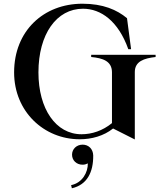

<svg xmlns="http://www.w3.org/2000/svg" viewBox="-20 -735 890 1034"><path d="M471 -440V-428C534 -422 582 -406 583 -347V-72C533 -31 475 -12 419 -12C281 -12 187 -148 187 -345C187 -552 285 -688 427 -688C523 -688 617 -622 671 -470H686L664 -637C610 -682 535 -715 424 -715C215 -715 56 -569 56 -345C56 -134 217 15 409 15C474 15 539 -3 589 -43L706 16V-347C706 -405 756 -421 818 -428V-440ZM363 262 367 279C450 260 483 191 482 102C481 67 457 44 425 44C392 44 368 68 368 98C368 129 392 152 425 152C436 152 445 149 453 145C454 192 424 250 363 262Z"/></svg>

Font: Sprat Medium
Style: Regular
Weight: 500
Designer: Ethan Nakache
Foundry: Collletttivo
Version: Version 2.000;Glyphs 3.2 (3217)